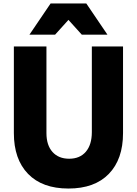

<svg xmlns="http://www.w3.org/2000/svg" viewBox="-20 -1068 790 1108"><path d="M60 -800H248V-300Q248 -230 283 -191Q318 -152 379 -152Q441 -152 475.5 -192.5Q510 -233 510 -306V-800H690V-300Q690 -149 608 -64.5Q526 20 375 20Q224 20 142 -64.5Q60 -149 60 -300ZM150 -868 272 -1048H478L600 -868H452L321 -1013H429L298 -868Z"/></svg>

Font: Martian Mono SemiExpanded ExtraBold
Style: Regular
Weight: 800
Width: 6
Designer: Roman Shamin
Foundry: Evil Martians
Version: Version 1.000